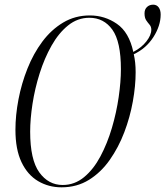

<svg xmlns="http://www.w3.org/2000/svg" viewBox="-20 -790 707 821"><path d="M243 11Q188 11 143 -15.5Q98 -42 72 -96.5Q46 -151 46 -235Q46 -297 59 -365Q72 -433 97.5 -497Q123 -561 161 -612Q199 -663 250 -693.5Q301 -724 364 -724Q428 -724 480 -688Q532 -652 550 -568Q585 -586 606 -613Q627 -640 627 -663Q627 -676 619.5 -684.5Q612 -693 605 -703.5Q598 -714 598 -733Q598 -750 608.5 -760Q619 -770 635 -770Q650 -770 658.5 -758.5Q667 -747 667 -728Q667 -680 636 -631.5Q605 -583 552 -558Q560 -524 560 -481Q560 -423 548 -356Q536 -289 511.5 -224.5Q487 -160 449.5 -106.5Q412 -53 360.5 -21Q309 11 243 11ZM248 1Q299 1 339.5 -32.5Q380 -66 409.5 -121.5Q439 -177 458.5 -243Q478 -309 487.5 -375Q497 -441 497 -494Q497 -612 460.5 -663Q424 -714 362 -714Q312 -714 271.5 -681.5Q231 -649 200.5 -595Q170 -541 149.5 -476Q129 -411 119 -346Q109 -281 109 -227Q109 -107 148 -53Q187 1 248 1Z"/></svg>

Font: Noto Serif Display ExtraCondensed Light
Style: Italic
Weight: 300
Width: 2
Italic angle: -12°
Designer: Monotype Design Team
Foundry: Monotype Imaging Inc.
Version: Version 2.009